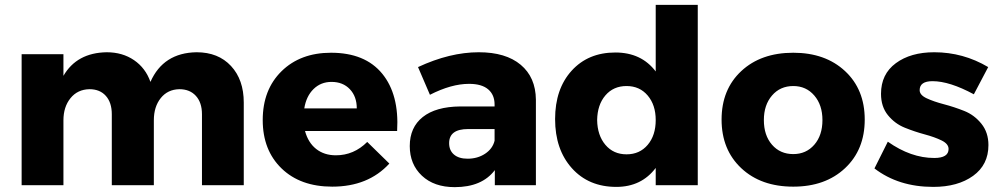

<svg xmlns="http://www.w3.org/2000/svg" viewBox="-20 -762 4115 790"><path d="M69 0V-539H241V-450Q296 -545 419 -547Q484 -547 531.5 -514.5Q579 -482 599 -425Q652 -545 789 -547Q878 -547 930.5 -490.5Q983 -434 983 -340V0H811V-292Q811 -340 786 -367.5Q761 -395 718 -395Q670 -394 641.5 -358.5Q613 -323 613 -267V0H440V-292Q440 -340 415.5 -367.5Q391 -395 348 -395Q299 -394 270 -358Q241 -322 241 -267V0Z M1061 -268Q1061 -393 1138.5 -469Q1216 -545 1342 -545Q1482 -545 1552.5 -459Q1623 -373 1614 -223H1235Q1248 -175 1281 -149Q1314 -123 1362 -123Q1436 -123 1491 -178L1582 -89Q1495 6 1347 6Q1216 6 1138.5 -69Q1061 -144 1061 -268ZM1232 -316H1448Q1448 -365 1419.5 -395Q1391 -425 1344 -425Q1300 -425 1270 -395.5Q1240 -366 1232 -316Z M1666 -161Q1666 -238 1719.5 -280.5Q1773 -323 1873 -324H2015V-332Q2015 -372 1988.5 -394.5Q1962 -417 1910 -417Q1837 -417 1749 -372L1700 -486Q1831 -547 1950 -547Q2061 -547 2122.5 -495.5Q2184 -444 2185 -352V0H2016V-62Q1963 8 1851 8Q1766 8 1716 -39Q1666 -86 1666 -161ZM1828 -173Q1828 -143 1848 -126Q1868 -109 1904 -109Q1945 -109 1976 -129.5Q2007 -150 2015 -183V-231H1906Q1828 -231 1828 -173Z M2264 -272Q2264 -396 2332 -471Q2400 -546 2512 -546Q2619 -546 2678 -468V-742H2851V0H2678V-71Q2619 7 2516 7Q2402 7 2333 -70Q2264 -147 2264 -272ZM2437 -268Q2438 -205 2471 -166Q2504 -127 2558 -127Q2612 -127 2645 -166Q2678 -205 2678 -268Q2678 -330 2645 -369Q2612 -408 2558 -408Q2504 -408 2471 -369.5Q2438 -331 2437 -268Z M3244 -545Q3376 -545 3457 -469.5Q3538 -394 3538 -270Q3538 -146 3457 -70Q3376 6 3244 6Q3111 6 3030 -70Q2949 -146 2949 -270Q2949 -394 3030 -469.5Q3111 -545 3244 -545ZM3123 -268Q3123 -205 3156.5 -166.5Q3190 -128 3244 -128Q3297 -128 3330.5 -166.5Q3364 -205 3364 -268Q3364 -330 3330.5 -369Q3297 -408 3244 -408Q3190 -408 3156.5 -369Q3123 -330 3123 -268Z M3578 -69 3633 -179Q3728 -112 3824 -112Q3883 -112 3883 -149Q3883 -170 3854.5 -184Q3826 -198 3785 -209Q3744 -220 3703 -236.5Q3662 -253 3633.5 -288Q3605 -323 3605 -376Q3605 -457 3666 -502Q3727 -547 3824 -547Q3943 -547 4046 -486L3987 -374Q3887 -428 3817 -428Q3764 -428 3764 -391Q3764 -371 3793 -357.5Q3822 -344 3864 -333Q3906 -322 3947.5 -305.5Q3989 -289 4018 -253Q4047 -217 4047 -165Q4047 -84 3984 -38.5Q3921 7 3820 7Q3677 7 3578 -69Z"/></svg>

Font: Trueno
Style: Bd
Weight: 700
Designer: Julieta Ulanovsky
Foundry: Julieta Ulanovsky
Version: Version 3.001b